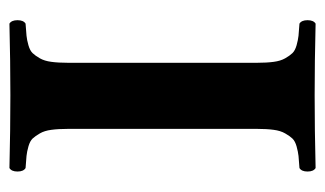

<svg xmlns="http://www.w3.org/2000/svg" viewBox="-161 -526 689 407"><g transform="rotate(-90 183.5 -322.5)"><path d="M113.8 -522.9Q113.8 -543.5 111.8 -558.1Q109.9 -572.8 104.2 -582.5Q98.6 -592.3 93.3 -597.9Q87.9 -603.5 76.7 -606.7Q65.4 -609.9 56.4 -610.8Q47.4 -611.8 30.8 -612.8Q23.4 -617.2 23.4 -629.9Q23.4 -642.6 30.8 -647Q110.8 -645 185.1 -645Q256.8 -645 336.9 -647Q344.2 -642.6 344.2 -629.9Q344.2 -617.2 336.9 -612.8Q320.3 -611.8 311.3 -610.8Q302.2 -609.9 291 -606.7Q279.8 -603.5 274.4 -597.9Q269 -592.3 263.4 -582.5Q257.8 -572.8 255.9 -558.1Q253.9 -543.5 253.9 -522.9V-122.1Q253.9 -101.6 255.9 -86.9Q257.8 -72.3 263.4 -62.5Q269 -52.7 274.4 -47.1Q279.8 -41.5 291 -38.3Q302.2 -35.2 311.3 -34.2Q320.3 -33.2 336.9 -32.2Q344.2 -27.8 344.2 -15.1Q344.2 -2.4 336.9 2Q256.8 0 185.1 0Q110.8 0 30.8 2Q23.4 -2.4 23.4 -15.1Q23.4 -27.8 30.8 -32.2Q47.4 -33.2 56.4 -34.2Q65.4 -35.2 76.7 -38.3Q87.9 -41.5 93.3 -47.1Q98.6 -52.7 104.2 -62.5Q109.9 -72.3 111.8 -86.9Q113.8 -101.6 113.8 -122.1Z"/></g></svg>

Font: Linux Libertine G
Style: Bold
Weight: 700
Designer: Philipp H. Poll
Foundry: Philipp H. Poll
Version: Version 5.0.3